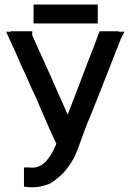

<svg xmlns="http://www.w3.org/2000/svg" viewBox="-20 -635 571 841"><path d="M408.2 -591.8V-588.9V-587.9V-581.1V-576.2V-570.3V-565.4V-558.6V-550.8V-532.2H127V-550.8V-552.7V-556.6V-564.5V-573.2V-579.1V-584V-590.8V-597.7V-615.2H408.2V-597.7V-595.7ZM429.7 -498H432.6H435.5H438.5H442.4H449.2H457H463.9H472.7H481.4H491.2H499L501 -496.1H525.4L510.7 -467.8L507.8 -460.9Q438.5 -283.2 419.9 -237.3Q378.9 -132.8 358.4 -85Q358.4 -85 319.3 21.5Q297.9 78.1 256.8 123Q229.5 150.4 199.2 168.9Q160.2 185.5 120.1 185.5Q111.3 185.5 85 182.6V167V164.1V161.1V151.4V142.6V136.7V130.9V123V116.2V98.6H103.5Q107.4 98.6 111.3 98.6H112.3Q116.2 99.6 121.1 99.6Q126 99.6 135.7 98.1Q145.5 96.7 156.2 90.8Q165 86.9 173.8 79.1Q182.6 71.3 191.4 59.6Q207 41 225.6 -2Q226.6 -3.9 226.6 -5.9Q204.1 -52.7 182.6 -102.5Q160.2 -154.3 137.7 -207Q120.1 -243.2 104.5 -279.8Q88.9 -316.4 71.3 -351.6Q59.6 -380.9 46.9 -408.2L6.8 -496.1H26.4L27.3 -498H40H47.9H59.6H69.3H77.1H85.9H93.8H101.6H121.1V-482.4V-480.5Q141.6 -434.6 162.1 -389.6Q182.6 -342.8 204.1 -296.9Q231.4 -233.4 259.8 -170.9Q265.6 -159.2 269 -149.9Q272.5 -140.6 276.4 -132.8Q348.6 -319.3 360.4 -352.5Q398.4 -447.3 416 -498Z"/></svg>

Font: LeFont
Style: Default
Weight: 400
Designer: Leryon MEDIA
Version: Version 1.0